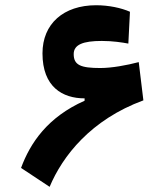

<svg xmlns="http://www.w3.org/2000/svg" viewBox="-20 -723 626 748"><path d="M173.3 4.9C223.6 -115.2 334 -256.8 538.6 -332L520.5 -481C474.1 -468.8 416 -458 370.6 -458C294.9 -458 267.1 -469.2 267.1 -512.2C267.1 -549.3 303.7 -563.5 376.5 -563.5C419.9 -563.5 456.1 -557.6 480 -553.2L486.3 -677.2C453.1 -691.9 404.3 -702.6 354.5 -702.6C227.5 -702.6 145.5 -630.4 145.5 -515.1C145.5 -384.3 223.6 -339.8 309.6 -339.8V-330.6C165.5 -266.6 98.1 -166.5 62 -68.8Z"/></svg>

Font: CaskaydiaCove Nerd Font
Style: Bold
Weight: 700
Designer: Aaron Bell
Foundry: Saja Typeworks
Version: Version 2111.1;Nerd Fonts 2.3.0